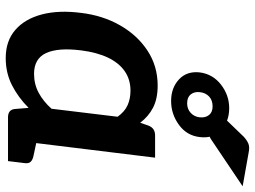

<svg xmlns="http://www.w3.org/2000/svg" viewBox="-130 -753 891 671"><g transform="rotate(90 315.5 -417.5)"><path d="M183 8Q123 8 84.5 -25.5Q46 -59 30.5 -118Q15 -177 25 -255Q34 -331 68.5 -391.5Q103 -452 157 -487.5Q211 -523 279 -523Q325 -523 356 -507Q387 -491 409 -462L419 -491Q428 -514 453 -514H531L468 0H390Q364 0 361 -23L357 -72Q321 -36 278 -14Q235 8 183 8ZM238 -91Q274 -91 304 -107Q334 -123 360 -152L388 -383Q370 -408 347.5 -418Q325 -428 297 -428Q258 -428 229 -408Q200 -388 181.5 -349.5Q163 -311 156 -255Q146 -175 165.5 -133Q185 -91 238 -91ZM444 0 469 -101 525 -89Q539 -86 545.5 -79Q552 -72 550 -58L543 0ZM333 -570Q287 -570 257.5 -597.5Q228 -625 233 -670Q239 -716 276 -744.5Q313 -773 358 -773Q404 -773 434.5 -745Q465 -717 459 -670Q454 -625 416.5 -597.5Q379 -570 333 -570ZM341 -626Q361 -626 374.5 -638.5Q388 -651 390 -670Q392 -690 382 -702.5Q372 -715 352 -715Q330 -715 317 -702.5Q304 -690 302 -670Q300 -651 310 -638.5Q320 -626 341 -626ZM427 -703 354 -716 458 -824Q470 -835 482 -840Q494 -845 513 -841L631 -820L472 -713Q461 -705 451 -702.5Q441 -700 427 -703Z"/></g></svg>

Font: Aleo
Style: Bold Italic
Weight: 700
Italic angle: -7°
Version: Version 2.001;gftools[0.9.29]